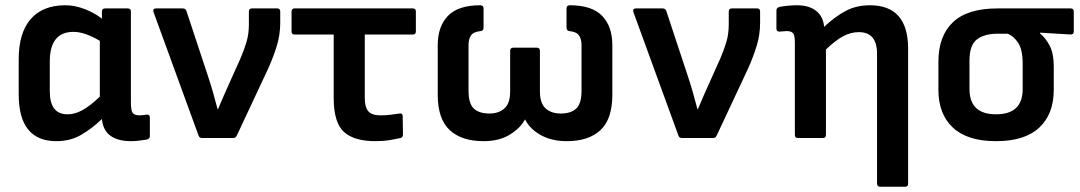

<svg xmlns="http://www.w3.org/2000/svg" viewBox="-20 -524 4102 729"><path d="M194 12Q51 12 51 -166V-299Q51 -399 96.5 -451.5Q142 -504 228 -504Q265 -504 303 -489Q341 -474 367 -453V-480Q367 -492 379 -492H465Q477 -492 477 -480V-135Q477 -104 484 -95Q491 -86 510 -86Q517 -86 524 -87Q531 -88 538 -89Q549 -89 549 -78V-7Q549 3 537 6Q524 8 508 10Q492 12 478 12Q428 12 399.5 -8.5Q371 -29 367 -72Q327 -34 286.5 -11Q246 12 194 12ZM169 -178Q169 -90 236 -90Q264 -90 292.5 -105.5Q321 -121 359 -157V-369Q334 -384 308 -393.5Q282 -403 259 -403Q169 -403 169 -290Z M747 0Q737 0 734 -9L563 -478Q559 -492 572 -492H674Q685 -492 688 -482L770 -234Q780 -204 789 -172.5Q798 -141 806 -110H808Q819 -136 830 -161.5Q841 -187 853 -213L893 -302Q907 -335 916 -365Q925 -395 925 -432V-480Q925 -492 937 -492H1033Q1044 -492 1044 -480V-437Q1044 -393 1031.5 -351.5Q1019 -310 998 -263L879 -9Q875 0 865 0Z M1406 12Q1324 12 1285.5 -23.5Q1247 -59 1247 -152V-393H1098Q1087 -393 1087 -405V-480Q1087 -492 1098 -492H1548Q1559 -492 1559 -480V-405Q1559 -393 1548 -393H1365V-153Q1365 -117 1378.5 -101.5Q1392 -86 1425 -86Q1446 -86 1464.5 -88.5Q1483 -91 1497 -93Q1509 -95 1509 -83L1510 -13Q1510 -2 1500 0Q1483 4 1459 8Q1435 12 1406 12Z M1816 12Q1733 12 1687.5 -30Q1642 -72 1642 -165V-352Q1642 -424 1681 -464Q1720 -504 1803 -504Q1816 -504 1816 -492V-419Q1816 -407 1805 -406Q1776 -403 1767.5 -388.5Q1759 -374 1759 -354V-179Q1759 -131 1779 -112Q1799 -93 1838 -93Q1874 -93 1895.5 -112.5Q1917 -132 1917 -177V-331Q1917 -343 1929 -343H2018Q2030 -343 2030 -331V-177Q2030 -132 2051.5 -112.5Q2073 -93 2109 -93Q2148 -93 2168 -112Q2188 -131 2188 -179V-354Q2188 -374 2179 -388.5Q2170 -403 2142 -406Q2131 -407 2131 -419V-492Q2131 -504 2144 -504Q2227 -504 2266 -464Q2305 -424 2305 -352V-165Q2305 -72 2260 -30Q2215 12 2132 12Q2075 12 2033.5 -11Q1992 -34 1974 -70H1973Q1956 -38 1916 -13Q1876 12 1816 12Z M2569 0Q2559 0 2556 -9L2385 -478Q2381 -492 2394 -492H2496Q2507 -492 2510 -482L2592 -234Q2602 -204 2611 -172.5Q2620 -141 2628 -110H2630Q2641 -136 2652 -161.5Q2663 -187 2675 -213L2715 -302Q2729 -335 2738 -365Q2747 -395 2747 -432V-480Q2747 -492 2759 -492H2855Q2866 -492 2866 -480V-437Q2866 -393 2853.5 -351.5Q2841 -310 2820 -263L2701 -9Q2697 0 2687 0Z M3009 0Q2998 0 2998 -12V-362Q2998 -390 2991 -398Q2984 -406 2967 -406Q2960 -406 2953.5 -405Q2947 -404 2940 -404Q2928 -404 2928 -415V-485Q2928 -495 2941 -498Q2956 -501 2974 -502.5Q2992 -504 3006 -504Q3052 -504 3079 -482.5Q3106 -461 3109 -422Q3149 -460 3190 -482Q3231 -504 3283 -504Q3428 -504 3428 -339V173Q3428 185 3417 185H3322Q3310 185 3310 173V-320Q3310 -402 3241 -402Q3210 -402 3180.5 -386Q3151 -370 3116 -336V-12Q3116 0 3104 0Z M3762 12Q3653 12 3598 -39.5Q3543 -91 3543 -183V-290Q3543 -387 3598 -439.5Q3653 -492 3767 -492H4046Q4057 -492 4057 -480V-405Q4057 -393 4045 -393L3929 -400V-397Q3951 -379 3966 -349.5Q3981 -320 3981 -272V-183Q3981 -91 3926 -39.5Q3871 12 3762 12ZM3762 -90Q3863 -90 3863 -186V-281Q3863 -335 3846 -361Q3829 -387 3806 -396H3767Q3718 -396 3689.5 -374.5Q3661 -353 3661 -294V-186Q3661 -90 3762 -90Z"/></svg>

Font: Sofia Sans
Style: Bold
Weight: 700
Designer: Botio Nikoltchev, Ani Petrova
Foundry: lettersoup
Version: Version 4.100; ttfautohint (v1.8.4.7-5d5b)